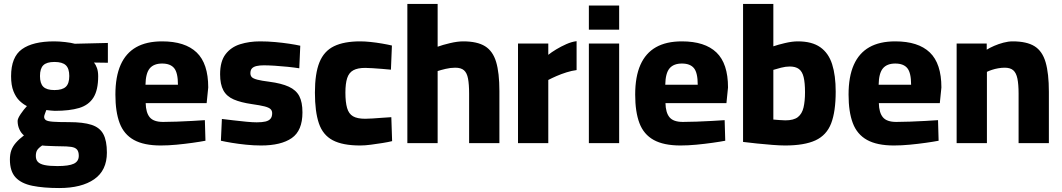

<svg xmlns="http://www.w3.org/2000/svg" viewBox="-20 -723 5363 970"><path d="M279 227Q199 227 143 215.5Q87 204 58.5 173Q30 142 30 83Q30 57 37 37Q44 17 60 -1.5Q76 -20 101 -39Q87 -50 78 -69.5Q69 -89 69 -112Q69 -124 84.5 -147Q100 -170 116 -187Q96 -197 78 -214.5Q60 -232 48 -262Q36 -292 36 -338Q36 -435 91 -474.5Q146 -514 254 -514Q279 -514 309.5 -510.5Q340 -507 358 -502L525 -506V-406L455 -407Q464 -396 470 -379Q476 -362 476 -338Q476 -268 452 -230Q428 -192 380 -177.5Q332 -163 257 -163Q249 -163 236 -164.5Q223 -166 214 -167Q211 -159 207 -148.5Q203 -138 203 -133Q203 -122 212 -116Q221 -110 248 -108Q275 -106 329 -106Q400 -106 442 -92.5Q484 -79 502 -45.5Q520 -12 520 48Q520 138 456 182.5Q392 227 279 227ZM270 116Q328 116 353 104Q378 92 378 64Q378 43 369 32.5Q360 22 339.5 19Q319 16 284 16Q274 16 260 15.5Q246 15 233 14.5Q220 14 209 13.5Q198 13 193 12Q174 25 167.5 36Q161 47 161 65Q161 84 171.5 95Q182 106 206 111Q230 116 270 116ZM255 -268Q295 -268 312.5 -284.5Q330 -301 330 -339Q330 -377 312.5 -393.5Q295 -410 255 -410Q216 -410 199 -393.5Q182 -377 182 -339Q182 -301 199 -284.5Q216 -268 255 -268Z M792 12Q707 12 656.5 -16Q606 -44 584.5 -101Q563 -158 563 -245Q563 -336 589.5 -395.5Q616 -455 668 -484.5Q720 -514 799 -514Q915 -514 973.5 -458Q1032 -402 1032 -281L1024 -202H716Q717 -154 736.5 -130.5Q756 -107 804 -107Q835 -107 873.5 -108.5Q912 -110 950 -112Q988 -114 1015 -116L1018 -12Q992 -7 953 -1.5Q914 4 872 8Q830 12 792 12ZM715 -295H879Q879 -355 860 -378.5Q841 -402 799 -402Q757 -402 736.5 -377.5Q716 -353 715 -295Z M1299 12Q1262 12 1223 8Q1184 4 1151 -1.5Q1118 -7 1096 -12L1101 -122Q1127 -119 1160 -115Q1193 -111 1225 -108Q1257 -105 1277 -105Q1304 -105 1321 -109Q1338 -113 1346.5 -123Q1355 -133 1355 -151Q1355 -164 1346.5 -172Q1338 -180 1316.5 -185.5Q1295 -191 1253 -197Q1197 -205 1161 -220.5Q1125 -236 1108.5 -266.5Q1092 -297 1092 -348Q1092 -413 1119.5 -449Q1147 -485 1193 -499.5Q1239 -514 1294 -514Q1332 -514 1370.5 -510.5Q1409 -507 1442 -502Q1475 -497 1497 -492L1492 -378Q1467 -382 1433.5 -385.5Q1400 -389 1367.5 -391Q1335 -393 1313 -393Q1292 -393 1276.5 -389.5Q1261 -386 1253 -377.5Q1245 -369 1245 -353Q1245 -341 1252 -333.5Q1259 -326 1280 -320.5Q1301 -315 1341 -310Q1402 -302 1439 -285Q1476 -268 1492 -237.5Q1508 -207 1508 -155Q1508 -63 1454 -25.5Q1400 12 1299 12Z M1800 12Q1711 12 1661 -14.5Q1611 -41 1591 -100Q1571 -159 1571 -255Q1571 -352 1594 -408.5Q1617 -465 1667.5 -489.5Q1718 -514 1800 -514Q1823 -514 1852 -511Q1881 -508 1910 -503Q1939 -498 1960 -493L1955 -371Q1935 -373 1910 -375Q1885 -377 1862 -378.5Q1839 -380 1825 -380Q1787 -380 1765 -368Q1743 -356 1734 -328.5Q1725 -301 1725 -255Q1725 -207 1733.5 -177.5Q1742 -148 1763.5 -135.5Q1785 -123 1825 -123Q1839 -123 1862.5 -124.5Q1886 -126 1911.5 -128Q1937 -130 1957 -131L1961 -10Q1941 -5 1912.5 -0.5Q1884 4 1854 8Q1824 12 1800 12Z M2038 0V-703H2191V-487Q2215 -496 2253 -505Q2291 -514 2320 -514Q2391 -514 2430.5 -489.5Q2470 -465 2486.5 -410Q2503 -355 2503 -263V0H2350V-250Q2350 -297 2344.5 -326Q2339 -355 2324 -368Q2309 -381 2280 -381Q2256 -381 2231 -375Q2206 -369 2191 -364V0Z M2597 0V-503H2750V-446Q2766 -459 2790 -473.5Q2814 -488 2841 -500Q2868 -512 2893 -515V-369Q2869 -366 2842 -357.5Q2815 -349 2791 -338.5Q2767 -328 2750 -319V0Z M2955 0V-503H3108V0ZM2955 -573V-695H3108V-573Z M3418 12Q3333 12 3282.5 -16Q3232 -44 3210.5 -101Q3189 -158 3189 -245Q3189 -336 3215.5 -395.5Q3242 -455 3294 -484.5Q3346 -514 3425 -514Q3541 -514 3599.5 -458Q3658 -402 3658 -281L3650 -202H3342Q3343 -154 3362.5 -130.5Q3382 -107 3430 -107Q3461 -107 3499.5 -108.5Q3538 -110 3576 -112Q3614 -114 3641 -116L3644 -12Q3618 -7 3579 -1.5Q3540 4 3498 8Q3456 12 3418 12ZM3341 -295H3505Q3505 -355 3486 -378.5Q3467 -402 3425 -402Q3383 -402 3362.5 -377.5Q3342 -353 3341 -295Z M3946 12Q3920 12 3882 9Q3844 6 3804.5 2Q3765 -2 3734 -6V-703H3887V-489Q3910 -497 3946 -505.5Q3982 -514 4011 -514Q4082 -514 4124 -484.5Q4166 -455 4184 -398.5Q4202 -342 4202 -260Q4202 -159 4179 -99.5Q4156 -40 4100 -14Q4044 12 3946 12ZM3948 -115Q3990 -115 4011 -131.5Q4032 -148 4039.5 -180Q4047 -212 4047 -257Q4047 -305 4040 -333.5Q4033 -362 4016 -374.5Q3999 -387 3970 -387Q3949 -387 3926 -381Q3903 -375 3887 -370V-119Q3900 -118 3918 -116.5Q3936 -115 3948 -115Z M4496 12Q4411 12 4360.5 -16Q4310 -44 4288.5 -101Q4267 -158 4267 -245Q4267 -336 4293.5 -395.5Q4320 -455 4372 -484.5Q4424 -514 4503 -514Q4619 -514 4677.5 -458Q4736 -402 4736 -281L4728 -202H4420Q4421 -154 4440.5 -130.5Q4460 -107 4508 -107Q4539 -107 4577.5 -108.5Q4616 -110 4654 -112Q4692 -114 4719 -116L4722 -12Q4696 -7 4657 -1.5Q4618 4 4576 8Q4534 12 4496 12ZM4419 -295H4583Q4583 -355 4564 -378.5Q4545 -402 4503 -402Q4461 -402 4440.5 -377.5Q4420 -353 4419 -295Z M4813 0V-503H4965V-472Q4981 -482 5003 -491.5Q5025 -501 5049.5 -507.5Q5074 -514 5096 -514Q5167 -514 5206.5 -489.5Q5246 -465 5262.5 -408.5Q5279 -352 5279 -259V0H5126V-250Q5126 -297 5120 -326Q5114 -355 5099 -368Q5084 -381 5056 -381Q5040 -381 5023 -378Q5006 -375 4991 -370Q4976 -365 4966 -360V0Z"/></svg>

Font: Cairo ExtraBold
Style: Regular
Weight: 800
Designer: Mohamed Gaber, Accademia di Belle Arti di Urbino
Foundry: Kief Type Foundry, Accademia di Belle Arti di Urbino
Version: Version 3.117